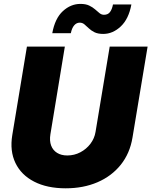

<svg xmlns="http://www.w3.org/2000/svg" viewBox="-20 -970 788 999"><path d="M321.8 9.8Q225.1 9.8 157.7 -24.9Q90.3 -59.6 60.3 -122.1Q30.3 -184.6 43.9 -267.1L120.1 -727.5H317.4L242.2 -271Q236.8 -237.3 246.1 -212.6Q255.4 -188 277.1 -174.6Q298.8 -161.1 330.1 -161.1Q366.7 -161.1 398.2 -177.7Q429.7 -194.3 450.7 -222.2Q471.7 -250 477.1 -283.7L550.8 -727.5H748L669.4 -254.4Q655.8 -171.9 608.2 -112.5Q560.5 -53.2 487.1 -21.7Q413.6 9.8 321.8 9.8ZM517.1 -793.5Q489.3 -793.5 471.7 -802.2Q454.1 -811 441.9 -822.8Q429.7 -834.5 419.2 -843.3Q408.7 -852.1 395 -852.1Q377.9 -852.1 366 -838.1Q354 -824.2 348.6 -797.4H252Q266.1 -874.5 307.1 -912.1Q348.1 -949.7 398.4 -949.7Q425.8 -949.7 443.8 -941.2Q461.9 -932.6 474.6 -921.4Q487.3 -910.2 497.8 -901.6Q508.3 -893.1 521 -893.1Q541.5 -893.1 552.2 -907.2Q563 -921.4 567.9 -946.8H663.6Q649.9 -871.6 608.4 -832.5Q566.9 -793.5 517.1 -793.5Z"/></svg>

Font: Inter 20pt Black
Style: Italic
Weight: 900
Italic angle: -9.3988°
Version: Version 4.001;git-66647c0bb